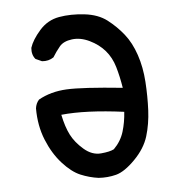

<svg xmlns="http://www.w3.org/2000/svg" viewBox="-43 -572 587 607"><g transform="rotate(-5 250.0 -269.0)"><path d="M246 -9Q217 -13 189.5 -24.5Q162 -36 133.5 -67.5Q105 -99 86.5 -144.5Q68 -190 68 -245Q70 -261 80 -272Q119 -294 169.5 -296.5Q220 -299 347 -286Q341 -323 332 -353.5Q323 -384 304 -406Q285 -428 256 -442Q227 -456 200 -452.5Q173 -449 160.5 -434Q148 -419 137 -401Q121 -390 100 -392L80 -401Q68 -415 70 -437Q78 -462 103.5 -491Q129 -520 166 -526.5Q203 -533 246.5 -528Q290 -523 318 -501.5Q346 -480 368 -452.5Q390 -425 403.5 -385Q417 -345 420 -298.5Q423 -252 421 -208.5Q419 -165 407.5 -127Q396 -89 362.5 -55Q329 -21 302 -14Q275 -7 246 -9ZM302 -95Q325 -118 334 -147.5Q343 -177 345 -210Q224 -226 146 -218Q154 -179 167 -153.5Q180 -128 206 -105.5Q232 -83 260.5 -85.5Q289 -88 302 -95Z"/></g></svg>

Font: Kosefont JP
Style: Regular
Weight: 400
Designer: Nozomi Seto 瀬戸のぞみ
Version: Version 3.00;June 19, 2020